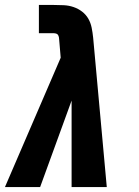

<svg xmlns="http://www.w3.org/2000/svg" viewBox="-41 -755 561 775"><path d="M-21 0 204 -522 198 -593Q198 -598 197 -603.5Q196 -609 193.5 -613.5Q191 -618 185.5 -619.5Q180 -621 175 -621H116V-735H175Q196 -735 216.5 -734Q237 -733 256 -726.5Q275 -720 290.5 -708Q306 -696 315.5 -679.5Q325 -663 329 -643Q333 -623 335 -603L390 0H248V-349L121 0Z"/></svg>

Font: Iosevka SS04 Heavy
Style: Italic
Weight: 900
Italic angle: -9°
Monospace: yes
Designer: Belleve Invis
Foundry: Belleve Invis
Version: Version 19.0.0; ttfautohint (v1.8.4)